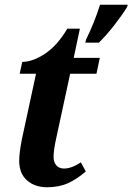

<svg xmlns="http://www.w3.org/2000/svg" viewBox="-20 -780 559 810"><path d="M61 -102Q61 -134 72 -191L132 -469H63L74 -519Q118 -519 170 -553.5Q222 -588 264 -659H317L291 -536H401L387 -469H276L217 -196Q206 -146 206 -118Q206 -95 218 -82Q230 -69 250 -69Q282 -69 321 -95L342 -57Q306 -25 267.5 -7.5Q229 10 179 10Q127 10 94 -19Q61 -48 61 -102ZM343 -613Q378 -684 402 -760H519L516 -750Q495 -716 461.5 -673Q428 -630 397 -600H340Z"/></svg>

Font: Noto Serif Narrow
Style: Bold Italic
Weight: 700
Width: 4
Italic angle: -12°
Designer: Monotype Design Team
Foundry: Monotype Imaging Inc.
Version: Version 1.001